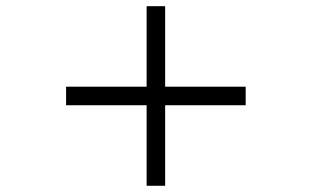

<svg xmlns="http://www.w3.org/2000/svg" viewBox="-20 -597 1002 617"><path d="M769.5 -258.8H510.7V0H451.2V-258.8H192.4V-318.4H451.2V-577.1H510.7V-318.4H769.5Z"/></svg>

Font: Dai Banna SIL Book
Style: Oblique
Weight: 400
Italic angle: -11°
Designer: Victor Gaultney
Foundry: SIL International
Version: Version 2.000